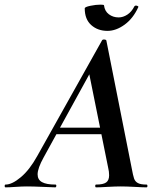

<svg xmlns="http://www.w3.org/2000/svg" viewBox="-58 -807 683 827"><path d="M-34 -12Q-6 -12 32 -44Q70 -76 103 -136L382 -634Q384 -637 390 -637Q393 -637 396 -636Q399 -635 400 -633L509 -84Q515 -51 519.5 -38Q524 -25 536 -18.5Q548 -12 573 -12Q577 -12 577 -6Q577 0 573 0Q557 0 523 -2Q485 -4 462 -4Q440 -4 404 -2Q372 0 356 0Q352 0 352 -6Q352 -12 356 -12Q386 -12 399 -21Q412 -30 412 -52Q412 -68 408 -84L323 -505L379 -582L130 -129Q104 -82 104 -56Q104 -33 123 -22.5Q142 -12 181 -12Q185 -12 184.5 -6Q184 0 180 0Q167 0 129 -2Q83 -4 58 -4Q37 -4 9 -2Q-19 0 -34 0Q-38 0 -38 -6Q-38 -12 -34 -12ZM186 -257H405L407 -229H171ZM307 -771Q307 -777 331 -782Q355 -787 375 -787Q390 -787 390 -784Q393 -759 411 -745.5Q429 -732 453 -732Q472 -732 490.5 -744Q509 -756 521 -780Q524 -783 527 -783Q531 -783 535 -781Q539 -779 538 -777Q516 -728 479 -701Q442 -674 405 -674Q363 -674 335 -699Q307 -724 307 -771Z"/></svg>

Font: Cormorant Garamond
Style: Bold Italic
Weight: 700
Italic angle: -10°
Designer: Christian Thalmann (Catharsis Fonts)
Foundry: Catharsis Fonts
Version: Version 4.000